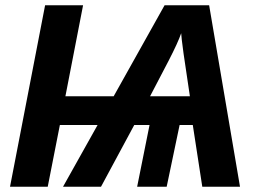

<svg xmlns="http://www.w3.org/2000/svg" viewBox="-20 -708 966 728"><path d="M161 0H18L151 -688H295L228 -343H411L604 -688H773L890 0H747L711 -234H661L612 0H500L547 -234H489L363 0H219L350 -234H207ZM667 -582Q655 -547 620 -479L549 -343H700L676 -505Q667 -571 667 -582Z"/></svg>

Font: Libra Sans
Style: Bold Italic
Weight: 700
Italic angle: -12°
Foundry: Context Ltd
Version: Version 1.002